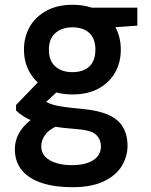

<svg xmlns="http://www.w3.org/2000/svg" viewBox="-20 -549 628 801"><path d="M282 232Q209 232 155 214.5Q101 197 71.5 161.5Q42 126 42 73Q42 40 57.5 10Q73 -20 104.5 -45.5Q136 -71 184 -89L241 -32Q191 -15 171.5 9.5Q152 34 152 61Q152 87 168.5 104.5Q185 122 214 131Q243 140 280 140Q317 140 344 131Q371 122 386 104.5Q401 87 401 63Q401 31 379.5 12Q358 -7 293 -11Q238 -15 198 -22.5Q158 -30 129 -40Q100 -50 80 -62.5Q60 -75 47 -88V-111L152 -220L245 -191L122 -77L153 -136Q164 -129 174.5 -123Q185 -117 202 -112Q219 -107 247 -103Q275 -99 320 -95Q388 -89 430.5 -70.5Q473 -52 492.5 -19.5Q512 13 512 60Q512 104 488 143.5Q464 183 413 207.5Q362 232 282 232ZM282 -155Q218 -155 173 -180Q128 -205 104 -247Q80 -289 80 -342Q80 -395 104 -437Q128 -479 173.5 -504Q219 -529 282 -529Q347 -529 392 -504Q437 -479 460.5 -437Q484 -395 484 -342Q484 -289 460.5 -247Q437 -205 392 -180Q347 -155 282 -155ZM282 -248Q327 -248 352.5 -271.5Q378 -295 378 -342Q378 -388 352.5 -411.5Q327 -435 282 -435Q239 -435 211.5 -411.5Q184 -388 184 -342Q184 -295 211 -271.5Q238 -248 282 -248ZM369 -429 346 -517H553V-442Z"/></svg>

Font: DM Sans 11pt SemiBold
Style: Regular
Weight: 600
Version: Version 4.004;gftools[0.9.30]